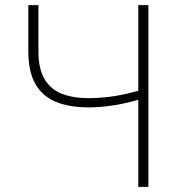

<svg xmlns="http://www.w3.org/2000/svg" viewBox="-20 -731 694 751"><path d="M90.8 -710.9H130.4V-529.8Q130.4 -463.9 152.8 -423.8Q175.3 -383.8 219 -365.5Q262.7 -347.2 326.2 -347.2Q353.5 -347.2 380.1 -349.4Q406.7 -351.6 433.1 -356Q459.5 -360.4 485.8 -366.7Q512.2 -373 538.6 -381.3V-345.2Q514.2 -338.4 488.8 -332Q463.4 -325.7 436.8 -321Q410.2 -316.4 382.6 -313.7Q355 -311 326.2 -311Q251.5 -311 199 -332.5Q146.5 -354 118.7 -402.1Q90.8 -450.2 90.8 -529.8ZM521 -710.9H560.5V0H521Z"/></svg>

Font: Roboto ExtraLight
Style: Regular
Weight: 250
Designer: Christian Robertson
Foundry: Google
Version: Version 3.009; 2024